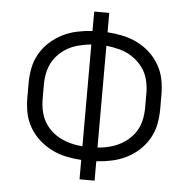

<svg xmlns="http://www.w3.org/2000/svg" viewBox="-52 -787 825 838"><g transform="rotate(5 360.0 -367.5)"><path d="M327 0H393V-85Q427 -87 460 -94Q493 -101 523.5 -116Q554 -131 579 -154Q604 -177 621 -206.5Q638 -236 644.5 -269Q651 -302 651 -336V-400Q651 -433 644.5 -466Q638 -499 621 -528.5Q604 -558 579 -581Q554 -604 523.5 -619Q493 -634 460 -641Q427 -648 393 -650V-735H327V-650Q293 -648 260 -641Q227 -634 197 -619Q167 -604 141.5 -581Q116 -558 99 -528.5Q82 -499 75.5 -466Q69 -433 69 -400V-336Q69 -302 75.5 -269Q82 -236 99 -206.5Q116 -177 141.5 -154Q167 -131 197 -116Q227 -101 260 -94Q293 -87 327 -85ZM327 -145Q297 -147 267.5 -155.5Q238 -164 212.5 -180.5Q187 -197 169 -221.5Q151 -246 143.5 -275.5Q136 -305 136 -336V-400Q136 -430 143.5 -459.5Q151 -489 169 -513.5Q187 -538 212.5 -555Q238 -572 267.5 -580Q297 -588 327 -591ZM393 -145V-591Q423 -588 452.5 -580Q482 -572 507.5 -555Q533 -538 551.5 -513.5Q570 -489 577.5 -459.5Q585 -430 585 -400V-336Q585 -305 577.5 -275.5Q570 -246 551.5 -221.5Q533 -197 507.5 -180.5Q482 -164 452.5 -155.5Q423 -147 393 -145Z"/></g></svg>

Font: Iosevka Sparkle Light
Style: Regular
Weight: 300
Designer: Belleve Invis
Foundry: Belleve Invis
Version: Version 4.5.0; ttfautohint (v1.8.3)